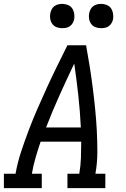

<svg xmlns="http://www.w3.org/2000/svg" viewBox="-30 -968 650 988"><path d="M-10 0V-74H50Q60 -131 78.5 -187Q97 -243 118 -298.5Q139 -354 163 -409Q187 -464 212 -518.5Q237 -573 263.5 -627Q290 -681 317 -735H413Q423 -681 431.5 -627Q440 -573 447 -518.5Q454 -464 459.5 -409Q465 -354 468 -298.5Q471 -243 471 -186.5Q471 -130 461 -74H512V0H317V-74H378Q385 -115 386.5 -156.5Q388 -198 388 -239H179Q165 -198 153 -156.5Q141 -115 134 -74H185V0ZM207 -312H386Q382 -395 373 -477Q364 -559 352 -641Q313 -559 276 -477Q239 -395 207 -312ZM490 -823Q475 -823 461.5 -828Q448 -833 439.5 -844.5Q431 -856 428.5 -870.5Q426 -885 429 -900Q431 -910 436 -920Q441 -930 450 -936.5Q459 -943 469.5 -945.5Q480 -948 490 -948Q505 -948 519 -942.5Q533 -937 541 -925.5Q549 -914 551.5 -899.5Q554 -885 552 -870Q550 -860 544.5 -850Q539 -840 530 -833.5Q521 -827 510.5 -825Q500 -823 490 -823ZM290 -823Q275 -823 261.5 -828Q248 -833 239.5 -844.5Q231 -856 228.5 -870.5Q226 -885 229 -900Q231 -910 236 -920Q241 -930 250 -936.5Q259 -943 269.5 -945.5Q280 -948 290 -948Q305 -948 319 -942.5Q333 -937 341 -925.5Q349 -914 351.5 -899.5Q354 -885 352 -870Q350 -860 344.5 -850Q339 -840 330 -833.5Q321 -827 310.5 -825Q300 -823 290 -823Z"/></svg>

Font: Iosevka Curly Slab Extended
Style: Italic
Weight: 400
Width: 7
Italic angle: -9°
Monospace: yes
Designer: Belleve Invis
Foundry: Belleve Invis
Version: Version 11.1.0; ttfautohint (v1.8.3)